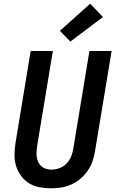

<svg xmlns="http://www.w3.org/2000/svg" viewBox="-20 -1011 640 1039"><path d="M257 8Q224 8 193 2Q162 -4 137 -19.5Q112 -35 94 -59.5Q76 -84 67 -113Q58 -142 58.5 -174Q59 -206 64 -238L146 -735H266L181 -222Q179 -207 178 -191.5Q177 -176 179 -161.5Q181 -147 187 -134Q193 -121 203.5 -111.5Q214 -102 228 -97.5Q242 -93 257 -93Q279 -93 301.5 -101Q324 -109 340.5 -126.5Q357 -144 365.5 -165.5Q374 -187 377 -209L464 -735H584L494 -192Q490 -165 480.5 -138Q471 -111 454.5 -87Q438 -63 415.5 -44Q393 -25 366.5 -13Q340 -1 312 3.5Q284 8 257 8ZM361 -786 304 -844 468 -991 537 -919Z"/></svg>

Font: Iosevka Extended Oblique
Style: Bold
Weight: 700
Width: 7
Italic angle: -9°
Monospace: yes
Designer: Belleve Invis
Foundry: Belleve Invis
Version: Version 32.5.0; ttfautohint (v1.8.4)